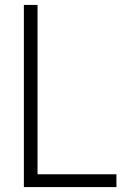

<svg xmlns="http://www.w3.org/2000/svg" viewBox="-20 -760 495 780"><path d="M77 0V-740H132.5V-52H453V0Z"/></svg>

Font: Encode Sans Condensed Light
Style: Regular
Weight: 300
Width: 3
Designer: Multiple Designers
Foundry: Impallari Type
Version: Version 3.000; ttfautohint (v1.8.3) -l 8 -r 50 -G 200 -x 14 